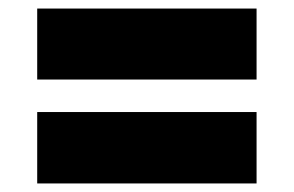

<svg xmlns="http://www.w3.org/2000/svg" viewBox="-20 -589 687 449"><path d="M67 -403V-569H580V-403ZM67 -160V-327H580V-160Z"/></svg>

Font: Hubot Sans Condensed ExtraLight Black
Style: Regular
Weight: 900
Version: Version 2.000